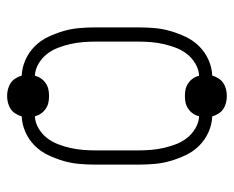

<svg xmlns="http://www.w3.org/2000/svg" viewBox="-79 -530 658 540"><g transform="rotate(-90 250.0 -260.0)"><path d="M250 49Q240 49 230.5 46.5Q221 44 213.5 39Q206 34 200.5 25.5Q195 17 193 8Q170 7 148.5 -2.5Q127 -12 110.5 -28.5Q94 -45 84 -66Q74 -87 67.5 -109Q61 -131 59 -154Q57 -177 57 -200V-320Q57 -343 59 -366Q61 -389 67.5 -411Q74 -433 84 -454Q94 -475 110.5 -491.5Q127 -508 148.5 -517.5Q170 -527 193 -528Q195 -537 200.5 -545.5Q206 -554 213.5 -559Q221 -564 230.5 -566.5Q240 -569 250 -569Q260 -569 269.5 -566.5Q279 -564 286.5 -559Q294 -554 299.5 -545.5Q305 -537 307 -528Q330 -527 351.5 -517.5Q373 -508 389.5 -491.5Q406 -475 416 -454Q426 -433 432.5 -411Q439 -389 441 -366Q443 -343 443 -320V-200Q443 -177 441 -154Q439 -131 432.5 -109Q426 -87 416 -66Q406 -45 389.5 -28.5Q373 -12 351.5 -2.5Q330 7 307 8Q305 17 299.5 25.5Q294 34 286.5 39Q279 44 269.5 46.5Q260 49 250 49ZM307 -29Q325 -30 341 -39.5Q357 -49 368 -63Q379 -77 385.5 -94Q392 -111 396 -128.5Q400 -146 401.5 -164Q403 -182 403 -200V-320Q403 -338 401.5 -356Q400 -374 396 -391.5Q392 -409 385.5 -426Q379 -443 368 -457Q357 -471 341 -480.5Q325 -490 307 -491Q305 -482 299.5 -474Q294 -466 286 -460.5Q278 -455 269 -453Q260 -451 250 -451Q240 -451 231 -453Q222 -455 214 -460.5Q206 -466 200.5 -474Q195 -482 193 -491Q175 -490 159 -480.5Q143 -471 132 -457Q121 -443 114.5 -426Q108 -409 104 -391.5Q100 -374 98.5 -356Q97 -338 97 -320V-200Q97 -182 98.5 -164Q100 -146 104 -128.5Q108 -111 114.5 -94Q121 -77 132 -63Q143 -49 159 -39.5Q175 -30 193 -29Q195 -38 200.5 -46Q206 -54 214 -59.5Q222 -65 231 -67Q240 -69 250 -69Q260 -69 269 -67Q278 -65 286 -59.5Q294 -54 299.5 -46Q305 -38 307 -29Z"/></g></svg>

Font: Iosevka Extralight
Style: Regular
Weight: 200
Monospace: yes
Designer: Belleve Invis
Foundry: Belleve Invis
Version: Version 32.0.1; ttfautohint (v1.8.4)